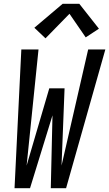

<svg xmlns="http://www.w3.org/2000/svg" viewBox="-20 -997 578 1017"><path d="M57 0 93 -735H184L121 -120L241 -529H322L306 -120L447 -735H538L330 0H249L258 -386L139 0ZM221 -794 162 -850 312 -977H400L504 -845L434 -799L348 -924Z"/></svg>

Font: Iosevka SS04 Medium
Style: Italic
Weight: 500
Italic angle: -9°
Monospace: yes
Designer: Belleve Invis
Foundry: Belleve Invis
Version: Version 19.0.0; ttfautohint (v1.8.4)